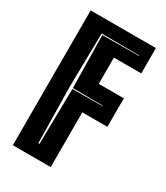

<svg xmlns="http://www.w3.org/2000/svg" viewBox="-153 -660 632 729"><g transform="rotate(30 163.0 -295.5)"><path d="M25 0V-591H311V-480H191V-365H301V-240H191V0ZM105 -55H110L114 -298L245 -299V-301L114 -302L110 -532L270 -533V-535L105 -536L101 -300Z"/></g></svg>

Font: Alumni Sans Inline One
Style: Regular
Weight: 400
Designer: Robert E. Leuschke
Foundry: Robert E. Leuschke
Version: Version 1.100; ttfautohint (v1.8.3)